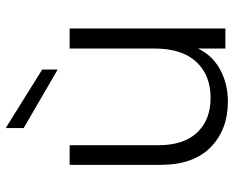

<svg xmlns="http://www.w3.org/2000/svg" viewBox="-93 -717 819 673"><g transform="rotate(-90 316.5 -380.5)"><path d="M75.2 -227.1V-545.9H144V-234.9Q144 -146 188.5 -98.9Q232.9 -51.8 310.1 -51.8Q389.2 -51.8 436 -101.8Q482.9 -151.9 482.9 -249V-545.9H553.2V0H482.9V-96.2Q459 -45.4 408.9 -18.3Q358.9 8.8 296.9 8.8Q198.7 8.8 137 -51.5Q75.2 -111.8 75.2 -227.1ZM204.1 -707V-770L409.2 -642.1V-587.9Z"/></g></svg>

Font: Poppins Light
Style: Regular
Weight: 300
Designer: Ninad Kale (Devanagari), Jonny Pinhorn (Latin)
Foundry: Indian Type Foundry
Version: 4.004